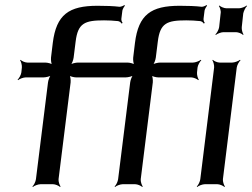

<svg xmlns="http://www.w3.org/2000/svg" viewBox="-20 -733 1003 764"><path d="M721 -652C739 -652 758 -651 777 -649C783 -648 789 -643 791 -639L795 -642C792 -645 789 -653 790 -659L794 -691C795 -697 801 -707 804 -710L802 -713C798 -710 789 -706 783 -706C758 -709 728 -710 695 -710C581 -710 531 -675 517 -562L510 -504C509 -495 511 -478 515 -473L517 -475C513 -480 496 -484 487 -484H290C281 -484 264 -480 258 -475L260 -473C266 -478 272 -495 273 -504L281 -568C290 -641 317 -652 394 -652C412 -652 431 -651 450 -649C456 -648 462 -643 464 -639L468 -642C465 -645 462 -653 463 -659L467 -691C468 -697 474 -707 477 -710L475 -713C471 -710 462 -706 456 -706C431 -709 401 -710 368 -710C254 -710 204 -675 190 -562L183 -504C182 -495 184 -478 188 -473L190 -475C186 -480 169 -484 160 -484H89C80 -484 66 -490 62 -495L60 -493C64 -488 68 -473 67 -464L65 -445C64 -436 56 -421 50 -416L52 -414C57 -419 73 -425 82 -425H153C162 -425 180 -429 185 -434L184 -436C178 -431 172 -414 171 -405L123 -20C122 -11 115 4 109 9L111 11C116 6 132 0 141 0H191C200 0 214 6 219 11L221 9C217 4 212 -11 213 -20L261 -405C262 -414 260 -431 256 -436L253 -434C258 -429 274 -425 283 -425H480C489 -425 507 -429 512 -434L511 -436C505 -431 499 -414 498 -405L450 -20C449 -11 442 4 436 9L438 11C443 6 459 0 468 0H518C527 0 541 6 546 11L548 9C544 4 539 -11 540 -20L588 -405C589 -414 587 -431 583 -436L580 -434C585 -429 601 -425 610 -425H741C750 -425 764 -419 769 -414L771 -416C767 -421 763 -436 764 -445L766 -464C767 -473 775 -488 781 -493L779 -495C773 -490 757 -484 748 -484H617C608 -484 591 -480 585 -475L587 -473C593 -478 599 -495 600 -504L608 -568C617 -641 644 -652 721 -652ZM942 -625 948 -680C950 -689 957 -704 963 -709L961 -711C956 -706 940 -700 931 -700H881C872 -700 858 -706 853 -711L851 -709C855 -704 860 -689 858 -680L852 -625C851 -616 843 -601 837 -596L839 -594C845 -599 860 -605 869 -605H919C928 -605 943 -599 947 -594L949 -596C945 -601 941 -616 942 -625ZM867 -20 922 -464C923 -473 931 -488 937 -493L935 -495C929 -490 913 -484 904 -484H854C845 -484 831 -490 827 -495L825 -493C829 -488 833 -473 832 -464L777 -20C776 -11 769 4 763 9L765 11C770 6 786 0 795 0H845C854 0 868 6 873 11L875 9C871 4 866 -11 867 -20Z"/></svg>

Font: Gamestation Storm Oblique 
Style: Italic
Weight: 400
Designer: Jonas Hecksher
Foundry: Jonas Hecksher, Playtypeª, e-types AS
Version: Version 1.003